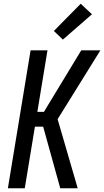

<svg xmlns="http://www.w3.org/2000/svg" viewBox="-20 -1003 555 1023"><path d="M22 0 143 -735H233L179 -407H214L413 -735H515L287 -368L394 0H301L210 -328H166L112 0ZM315 -792 267 -838 410 -983 470 -927Z"/></svg>

Font: Iosevka Term Curly Medium
Style: Italic
Weight: 500
Italic angle: -9°
Designer: Belleve Invis
Foundry: Belleve Invis
Version: Version 32.3.0